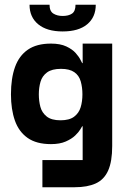

<svg xmlns="http://www.w3.org/2000/svg" viewBox="-20 -595 525 806"><path d="M158 191V77H327V-65H325Q324 -63 317 -51.5Q310 -40 295.5 -26Q281 -12 256 -1Q231 10 194 10Q133 10 96 -16Q59 -42 42.5 -89Q26 -136 26 -199Q26 -266 43 -313.5Q60 -361 97 -386.5Q134 -412 194 -412Q233 -412 258.5 -400Q284 -388 298 -372Q312 -356 318 -343.5Q324 -331 325 -330H327V-412H451V18Q451 83 434 121Q417 159 382 175Q347 191 294 191ZM234 -90Q271 -90 291 -105Q311 -120 318.5 -144.5Q326 -169 326 -199Q326 -228 319 -253Q312 -278 292 -292Q272 -306 236 -306Q198 -306 177.5 -291Q157 -276 150 -251.5Q143 -227 143 -199Q143 -171 149.5 -146.5Q156 -122 176 -106Q196 -90 234 -90ZM243 -463Q177 -463 140.5 -493Q104 -523 104 -575H188Q188 -548 204 -538Q220 -528 243 -528Q268 -528 282.5 -538Q297 -548 297 -575H382Q382 -523 346 -493Q310 -463 243 -463Z"/></svg>

Font: Darker Grotesque ExtraBold
Style: Regular
Weight: 800
Designer: Gabriel Lam
Foundry: TypeRant
Version: Version 1.000;gftools[0.9.28]